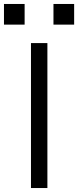

<svg xmlns="http://www.w3.org/2000/svg" viewBox="-53 -947 393 967"><path d="M103 0V-730H185.7V0ZM216.3 -823V-927H320.4V-823ZM-33 -823V-927H71V-823Z"/></svg>

Font: M PLUS 1 Thin
Style: Regular
Weight: 100
Designer: Coji Morishita
Foundry: UNDERFOREST DESIGN
Version: Version 1.001